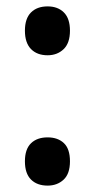

<svg xmlns="http://www.w3.org/2000/svg" viewBox="-20 -570 297 601"><path d="M58 -474Q58 -512 77 -531Q96 -550 129 -550Q161 -550 180 -531Q199 -512 199 -474Q199 -435 179 -416Q159 -397 129 -397Q96 -397 77 -416.5Q58 -436 58 -474ZM58 -65Q58 -103 77 -121.5Q96 -140 129 -140Q161 -140 180 -122Q199 -104 199 -65Q199 -26 179 -7.5Q159 11 129 11Q96 11 77 -8Q58 -27 58 -65Z"/></svg>

Font: Noto Sans Condensed SemiBold
Style: Regular
Weight: 600
Width: 3
Designer: Monotype Design Team
Foundry: Monotype Imaging Inc.
Version: Version 2.013; ttfautohint (v1.8.4.7-5d5b)